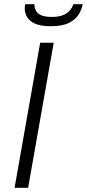

<svg xmlns="http://www.w3.org/2000/svg" viewBox="-20 -888 411 908"><path d="M49 0 170 -686H234L113 0ZM220 -764Q173 -764 146 -776Q119 -788 108 -807.5Q97 -827 97 -848Q97 -853 97.5 -858Q98 -863 99 -868H143Q143 -867 143 -864Q143 -861 143 -860Q144 -849 150 -837Q156 -825 173.5 -816.5Q191 -808 224 -808Q262 -808 283 -818.5Q304 -829 314 -843Q324 -857 327 -868H371Q367 -844 352 -819.5Q337 -795 305.5 -779.5Q274 -764 220 -764Z"/></svg>

Font: Archivo SemiBold ExtraLight
Style: Italic
Weight: 250
Italic angle: -10°
Version: Version 2.001